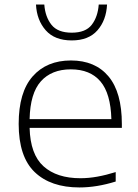

<svg xmlns="http://www.w3.org/2000/svg" viewBox="-20 -814 606 843"><path d="M329 9Q202.5 9 132.2 -58.5Q62 -126 62 -270Q62 -409 123.5 -478.8Q185 -548.5 291.5 -548.5Q398 -548.5 456.5 -478.5Q515 -408.5 515 -269.5V-252.5H110Q113 -136 171.2 -83.8Q229.5 -31.5 333 -31.5Q369.5 -31.5 408 -38.5Q446.5 -45.5 488 -58.5V-17Q404.5 9 329 9ZM291 -509.5Q206.5 -509.5 159.5 -457Q112.5 -404.5 110 -291H469Q466 -403.5 421 -456.5Q376 -509.5 291 -509.5ZM295 -636.5Q220 -636.5 180.8 -681Q141.5 -725.5 138 -794H174.5Q178.5 -740 206 -705.2Q233.5 -670.5 295 -670.5Q356 -670.5 382.8 -705.2Q409.5 -740 413.5 -794H450Q446.5 -725 407.8 -680.8Q369 -636.5 295 -636.5Z"/></svg>

Font: Encode Sans Exp XLt
Style: Regular
Weight: 200
Width: 7
Designer: Multiple Designers
Foundry: Impallari Type
Version: Version 3.002; ttfautohint (v1.8.3) -l 8 -r 50 -G 200 -x 14 